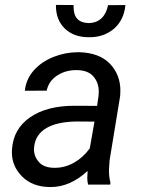

<svg xmlns="http://www.w3.org/2000/svg" viewBox="-20 -751 573 781"><path d="M419.4 -730C411.6 -687.5 385.3 -657.2 340.3 -657.2C339.8 -657.2 339.4 -657.2 338.9 -657.2C298.8 -658.7 279.3 -680.7 279.3 -723.1C279.3 -725.6 279.3 -728 279.3 -730.5L207.5 -731C207.5 -730 207.5 -729 207.5 -728C207.5 -689.9 219.2 -659.2 242.7 -635.7C266.6 -612.3 298.3 -600.1 338.4 -599.6C340.3 -599.6 342.8 -599.6 344.7 -599.6C383.8 -599.6 416.5 -611.3 443.8 -634.3C470.7 -657.7 486.3 -689.9 490.2 -730.5ZM428.2 0 429.2 -8.3C425.3 -23.9 423.3 -39.1 423.3 -54.7C423.3 -57.1 423.3 -59.1 423.3 -61.5L425.8 -99.1L468.8 -360.8C469.2 -368.2 469.7 -375.5 469.7 -382.3C469.7 -425.3 455.6 -461.9 427.2 -491.7C398.4 -521.5 356.9 -537.1 301.8 -538.6C300.3 -538.6 298.3 -538.6 296.9 -538.6C263.2 -538.6 230 -532.2 197.8 -519.5C165 -506.3 138.2 -488.3 117.2 -464.4C96.2 -440.4 84 -412.6 81.1 -381.8L169.9 -382.3C175.3 -407.7 189 -428.2 211.9 -443.4C234.9 -458.5 260.7 -465.8 289.6 -465.8C290.5 -465.8 291.5 -465.8 293 -465.8C323.7 -465.3 346.2 -456.5 360.4 -439.5C374.5 -422.9 381.8 -402.3 381.8 -378.4C381.8 -373 381.3 -367.7 380.9 -362.3L375 -320.3L282.7 -320.8C208 -320.8 147.9 -305.2 102.5 -273.9C56.6 -242.2 32.2 -198.7 28.8 -142.6C28.8 -139.2 28.3 -135.7 28.3 -131.8C28.3 -93.3 42.5 -60.1 70.3 -32.7C98.1 -4.9 135.7 9.3 182.1 9.8C183.6 9.8 185.1 9.8 186.5 9.8C239.3 9.8 289.1 -12.2 336.4 -55.7L335 -27.8C335 -18.6 335.9 -9.3 338.4 0ZM199.7 -68.4C171.9 -68.8 151.4 -76.7 138.2 -91.8C125 -106.9 118.2 -124 118.2 -143.6C118.2 -147.5 118.7 -151.4 119.1 -155.8C127 -220.2 186 -256.8 297.4 -256.8L364.3 -256.3L345.2 -147.5C308.6 -97.2 257.3 -68.4 203.6 -68.4C202.1 -68.4 201.2 -68.4 199.7 -68.4Z"/></svg>

Font: Roboto
Style: Italic
Weight: 400
Italic angle: -12°
Designer: Google
Version: Version 2.137; 2017